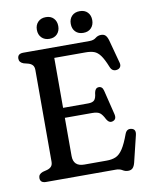

<svg xmlns="http://www.w3.org/2000/svg" viewBox="-95 -936 808 1024"><g transform="rotate(-10 309.0 -424.0)"><path d="M42 -673Q42 -700 73.5 -700H432.5Q454.5 -700 467.5 -710.8Q480.5 -721.5 498 -721.5Q514 -721.5 522.5 -712.5Q531 -703.5 536.5 -684L570.5 -557.5Q574 -543.5 568 -534.5Q562 -525.5 550 -523.5Q538.5 -521 528.8 -526Q519 -531 513 -546.5Q496 -589 480.5 -610Q465 -631 446.5 -637.5Q428 -644 401.5 -644H231.5V-373.5H367Q391.5 -373.5 401.2 -384Q411 -394.5 413.5 -422Q418 -447.5 436 -449Q457 -450.5 463 -425.5L495.5 -293Q502.5 -264 480 -257Q460.5 -250.5 447 -273.5Q434 -300 421 -309.8Q408 -319.5 379.5 -319.5H231.5V-113Q231.5 -56 290.5 -56H412Q441 -56 461.5 -65Q482 -74 499.5 -100.5Q517 -127 536 -179Q546 -205 570 -200Q597 -195 588.5 -162L554 -20Q549 -0.5 540.2 8.5Q531.5 17.5 515.5 17.5Q499.5 17.5 485.8 8.8Q472 0 451.5 0H73.5Q42 0 42 -27Q42 -47.5 65.5 -56L91 -62.5Q105.5 -67 113.2 -76Q121 -85 121 -102V-598Q121 -615 113.2 -624Q105.5 -633 91 -637.5L65.5 -644Q42 -652.5 42 -673ZM224.5 -748.5Q198 -748.5 182 -764.8Q166 -781 166 -807.5Q166 -833.5 182 -849.8Q198 -866 224.5 -866Q251 -866 266.5 -849.8Q282 -833.5 282 -807.5Q282 -781.5 266.5 -765Q251 -748.5 224.5 -748.5ZM408 -748.5Q381 -748.5 365.2 -764.8Q349.5 -781 349.5 -807.5Q349.5 -833.5 365.2 -849.8Q381 -866 408 -866Q435 -866 450.5 -849.8Q466 -833.5 466 -807.5Q466 -781.5 450.5 -765Q435 -748.5 408 -748.5Z"/></g></svg>

Font: Fraunces 72pt SuperSoft
Style: Regular
Weight: 400
Version: Version 1.000;[b76b70a41]